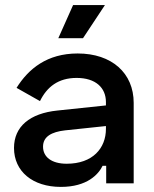

<svg xmlns="http://www.w3.org/2000/svg" viewBox="-20 -720 604 754"><path d="M267 -700 209 -570H306L392 -700ZM45 -375 137 -323C164 -378 208 -414 281 -414C355 -414 396 -376 396 -319V-306L206 -286C97 -275 35 -223 35 -139C35 -47 108 14 219 14C323 14 367 -36 383 -69H397V0H505V-316C505 -433 419 -510 285 -510C165 -510 92 -450 45 -375ZM149 -144C149 -184 183 -202 235 -208L396 -225V-214C396 -138 344 -77 242 -77C182 -77 149 -104 149 -144Z"/></svg>

Font: Space Text SemiBold
Style: Regular
Weight: 600
Designer: Florian Karsten (Space Text), Colophon Foundry (Space Mono)
Foundry: Florian Karsten
Version: Version 1.003;PS 001.003;hotconv 1.0.88;makeotf.lib2.5.64775